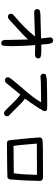

<svg xmlns="http://www.w3.org/2000/svg" viewBox="1070 -1866 861 3040"><g transform="rotate(90 1500.0 -345.5)"><path d="M648.9 63.5 629.4 53.7 627 52.2 625.5 49.8Q606.4 16.1 612.3 -27.8L605 -359.4Q594.7 -348.1 584.7 -337.6Q574.7 -327.1 564.5 -316.9Q554.2 -306.6 544.2 -296.9Q534.2 -287.1 523.9 -277.3Q513.7 -267.6 503.9 -258.3Q445.3 -204.6 281.2 -53.2H280.8L280.3 -52.7Q271 -45.9 259.5 -43Q248 -40 235.4 -41H233.4L231.9 -42L212.4 -51.8L210.4 -52.7L209.5 -54.2Q194.8 -70.8 197.3 -96.7V-98.1L198.2 -100.1L208 -120.6L209 -122.6L210.4 -123.5Q325.2 -219.2 411.6 -306.2Q489.7 -385.3 556.6 -469.2L170.4 -456.1H169.4H168.9Q162.6 -457 157 -458.7Q151.4 -460.4 146.2 -463.4Q141.1 -466.3 136.2 -470.2L135.7 -470.7L135.3 -471.2Q120.6 -487.8 123 -513.7V-515.6L124 -517.1L133.8 -536.6L135.7 -540L139.2 -541.5Q149.9 -545.4 161.4 -548.3Q172.9 -551.3 184.8 -553.2Q196.8 -555.2 209.5 -555.7Q245.1 -557.6 587.9 -565.4L571.3 -715.8L570.8 -718.8L572.3 -721.2L582 -740.7L583 -742.7L585 -744.1Q603.5 -758.3 628.9 -755.9H630.9L632.3 -754.9L651.9 -745.1L654.8 -743.7L656.2 -740.7Q676.8 -699.7 678.7 -651.4Q679.2 -637.7 680.2 -623.8Q681.2 -609.9 682.4 -596.2Q683.6 -582.5 685.5 -569.3H798.8Q847.7 -571.3 888.2 -555.2L890.6 -554.2L892.1 -552.2Q906.7 -535.6 904.3 -509.8V-507.8L903.3 -506.3L893.6 -486.8L892.1 -484.4L890.1 -482.9Q866.2 -467.8 835.4 -469.7L693.4 -473.1Q697.8 -415.5 700.7 -369.6Q703.6 -323.7 705.1 -287.6Q708 -212.4 710 -105Q711.9 3.4 697.8 47.9L696.8 50.3L694.8 52.2Q678.2 66.9 652.3 64.5H650.4Z M1770.5 21.5Q1761.2 20.5 1752.9 16.8Q1744.6 13.2 1737.3 7.8L1736.8 7.3L1736.3 6.8Q1642.6 -85 1586.9 -142.1Q1573.7 -155.3 1560.3 -168Q1546.9 -180.7 1533.2 -192.6Q1519.5 -204.6 1505.4 -216.1Q1491.2 -227.5 1477.1 -237.8Q1442.9 -198.2 1288.1 -7.3L1287.1 -6.3L1286.1 -5.9Q1276.9 1 1265.4 3.9Q1253.9 6.8 1241.2 5.9H1239.3L1237.8 4.9L1218.3 -4.9L1216.3 -5.9L1215.3 -7.3Q1200.7 -23.9 1203.1 -49.8V-50.8L1203.6 -52.2Q1213.9 -81.1 1302.7 -184.6Q1390.1 -286.6 1431.2 -334.5Q1471.7 -382.3 1519.5 -445.3Q1562 -502 1599.6 -566.9Q1351.1 -563.5 1298.3 -562.5Q1280.8 -562 1263.2 -561.3Q1245.6 -560.5 1228.5 -559.1Q1211.4 -557.6 1194.3 -555.7H1193.4H1192.4Q1173.8 -558.1 1159.7 -569.8L1159.2 -570.3L1158.7 -570.8Q1144 -587.4 1146.5 -614.3V-616.2L1147.5 -617.7L1157.2 -637.2L1159.2 -641.1L1163.6 -642.1Q1219.2 -658.2 1282.7 -658.2Q1344.7 -658.2 1519.5 -662.1Q1695.8 -666 1718.3 -658.7Q1733.9 -653.8 1737.5 -637.9Q1741.2 -622.1 1734.9 -603.5V-602.5L1733.9 -601.6Q1694.8 -530.8 1649.4 -465.3Q1606.4 -402.3 1542 -310.1Q1564 -294.9 1583.7 -278.1Q1603.5 -261.2 1622.1 -242.2Q1662.1 -201.2 1815.4 -49.8L1817.9 -47.4L1818.4 -43.9L1820.3 -20.5V-17.6L1819.3 -15.1L1809.6 4.4L1808.6 6.3L1806.6 7.8Q1798.8 13.7 1790.3 17.1Q1781.7 20.5 1772.5 21.5H1771.5Z M2240.2 -25.4Q2205.1 -32.7 2201.2 -58.6Q2198.2 -77.6 2181.2 -242.9Q2164.1 -408.2 2156.2 -529.8Q2152.8 -573.7 2184.6 -586.4Q2200.2 -592.3 2337.2 -594.5Q2474.1 -596.7 2776.9 -596.7Q2806.2 -598.1 2823.7 -587.2Q2841.3 -576.2 2843.8 -552.7V-552.2V-551.8Q2839.8 -354 2834 -268.1Q2828.1 -182.1 2820.3 -77.6V-76.7V-76.2Q2816.4 -58.6 2808.1 -47.4Q2799.8 -36.1 2786.6 -33.2Q2766.6 -29.3 2242.2 -25.4H2241.2ZM2723.1 -133.8Q2735.8 -223.1 2740.7 -315.9Q2745.6 -408.2 2748 -501L2252.9 -499Q2263.2 -384.8 2270.5 -299.8Q2272.5 -278.8 2274.4 -257.6Q2276.4 -236.3 2278.8 -214.8Q2281.2 -193.4 2283.7 -172.1Q2286.1 -150.9 2289.1 -129.9Z"/></g></svg>

Font: NaikaiFont
Style: Bold
Weight: 700
Version: Version 1.89